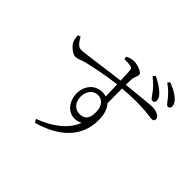

<svg xmlns="http://www.w3.org/2000/svg" viewBox="-205 -1082 1409 1409"><g transform="rotate(45 500.0 -377.5)"><path d="M771 -694C791 -669 802 -644 817 -644C830 -644 840 -652 840 -668C840 -688 830 -706 804 -729C781 -750 749 -771 705 -792L691 -773C728 -744 751 -720 771 -694ZM880 -743C902 -718 913 -694 927 -694C940 -694 950 -702 950 -718C950 -737 940 -757 914 -779C890 -800 859 -816 813 -834L800 -816C839 -789 858 -769 880 -743ZM505 -198C459 -198 423 -236 423 -296C423 -347 454 -393 506 -393C548 -393 584 -360 584 -292C584 -221 556 -198 505 -198ZM513 -431C431 -431 385 -362 385 -292C385 -191 467 -114 564 -163C528 -64 428 8 307 53L321 79C508 28 639 -85 639 -263C639 -322 626 -369 597 -398L596 -551C799 -569 879 -546 908 -546C925 -546 932 -554 932 -569C932 -597 882 -614 852 -614C830 -614 756 -606 596 -590L598 -649C599 -675 614 -689 614 -712C614 -734 553 -756 516 -756C492 -756 469 -746 452 -738L455 -716C485 -716 506 -715 521 -712C537 -707 542 -702 543 -681L548 -585C427 -571 219 -539 183 -539C149 -539 130 -575 111 -606L90 -598C92 -579 95 -557 101 -541C112 -516 157 -473 189 -473C213 -473 232 -487 277 -498C341 -513 454 -537 549 -547L553 -425C541 -429 528 -431 513 -431Z"/></g></svg>

Font: Noto Serif CJK HK Light
Style: Regular
Weight: 300
Designer: Ryoko NISHIZUKA 西塚涼子 (kana & ideographs); Frank Grießhammer (Latin, Greek & Cyrillic); Wenlong ZHANG 张文龙 (bopomofo); San
Foundry: Adobe
Version: Version 2.001;hotconv 1.1.0;makeotfexe 2.6.0